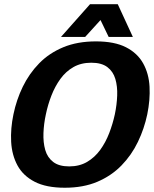

<svg xmlns="http://www.w3.org/2000/svg" viewBox="-20 -870 722 900"><path d="M283.7 10Q196.7 10 142.5 -18Q88.3 -46 62 -94.5Q35.7 -143 32.3 -205Q29 -267 43 -334Q57 -402 86.8 -463.5Q116.7 -525 163.5 -573Q210.3 -621 276.5 -648.5Q342.7 -676 429.7 -676Q516.7 -676 570.5 -648.5Q624.3 -621 651 -573Q677.7 -525 681 -463.5Q684.3 -402 670.3 -334Q656.3 -267 626.5 -205Q596.7 -143 549.5 -94.5Q502.3 -46 436.5 -18Q370.7 10 283.7 10ZM304.3 -90Q352.3 -90 388.2 -111Q424 -132 449.7 -167.3Q475.3 -202.7 492 -246.2Q508.7 -289.7 518.3 -334Q527.7 -379 529.3 -422Q531 -465 520.7 -500Q510.3 -535 483.2 -555.5Q456 -576 408 -576Q360 -576 324.2 -555.5Q288.3 -535 263 -500Q237.7 -465 221 -422Q204.3 -379 195 -334Q185.3 -289.7 183.7 -246.2Q182 -202.7 192 -167.3Q202 -132 229.2 -111Q256.3 -90 304.3 -90ZM415.3 -850.3H532L602.7 -697H489.3ZM518.7 -850.3 379.3 -697H266L402 -850.3Z"/></svg>

Font: Epunda Sans Light
Style: Italic
Weight: 300
Italic angle: -12.0243°
Designer: Simon Atzbach
Foundry: typofactur
Version: Version 2.204